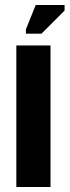

<svg xmlns="http://www.w3.org/2000/svg" viewBox="-20 -744 277 764"><path d="M45 0V-563H181V0ZM145 -610H83V-627L122 -724H237V-702Z"/></svg>

Font: Darker Grotesque Black
Style: Regular
Weight: 900
Designer: Gabriel Lam
Foundry: TypeRant
Version: Version 1.000;gftools[0.9.28]